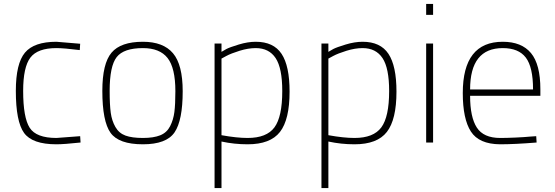

<svg xmlns="http://www.w3.org/2000/svg" viewBox="-20 -720 2805 970"><path d="M265 -509 385 -499 383 -467Q303 -477 265 -477Q170 -477 133.5 -429Q97 -381 97 -261Q97 -126 130 -74.5Q163 -23 265 -23L385 -32L387 0Q303 9 265 9Q143 9 101.5 -48.5Q60 -106 60 -261Q60 -399 106 -454Q152 -509 265 -509Z M702 -509Q805 -509 854 -451Q903 -393 903 -259Q903 -112 862 -51.5Q821 9 702 9Q580 9 538.5 -49Q497 -107 497 -261Q497 -399 543.5 -454Q590 -509 702 -509ZM702 -23Q756 -23 789.5 -36.5Q823 -50 839.5 -82.5Q856 -115 861 -154Q866 -193 866 -259Q866 -377 826.5 -427Q787 -477 702 -477Q605 -477 569.5 -431.5Q534 -386 534 -261Q534 -191 539.5 -150.5Q545 -110 563 -78.5Q581 -47 614 -35Q647 -23 702 -23Z M1064 230V-500H1099V-458Q1108 -464 1124 -472.5Q1140 -481 1186 -495Q1232 -509 1272 -509Q1362 -509 1402.5 -448Q1443 -387 1443 -257Q1443 -116 1394.5 -53.5Q1346 9 1231 9Q1163 9 1099 -5V230ZM1272 -477Q1234 -477 1190.5 -463.5Q1147 -450 1123 -437L1099 -424V-37Q1176 -23 1231 -23Q1327 -23 1366.5 -76.5Q1406 -130 1406 -260Q1406 -376 1372.5 -426.5Q1339 -477 1272 -477Z M1604 230V-500H1639V-458Q1648 -464 1664 -472.5Q1680 -481 1726 -495Q1772 -509 1812 -509Q1902 -509 1942.5 -448Q1983 -387 1983 -257Q1983 -116 1934.5 -53.5Q1886 9 1771 9Q1703 9 1639 -5V230ZM1812 -477Q1774 -477 1730.5 -463.5Q1687 -450 1663 -437L1639 -424V-37Q1716 -23 1771 -23Q1867 -23 1906.5 -76.5Q1946 -130 1946 -260Q1946 -376 1912.5 -426.5Q1879 -477 1812 -477Z M2133 0V-500H2168V0ZM2133 -645V-700H2168V-645Z M2507 -23Q2538 -23 2583.5 -25Q2629 -27 2659 -30L2689 -32L2691 0Q2579 9 2506 9Q2400 8 2359 -55.5Q2318 -119 2318 -250Q2318 -509 2520 -509Q2615 -509 2662.5 -452Q2710 -395 2710 -269V-236H2355Q2355 -128 2389 -75.5Q2423 -23 2507 -23ZM2355 -268H2673Q2673 -381 2636.5 -429Q2600 -477 2520 -477Q2355 -477 2355 -268Z"/></svg>

Font: TypoPRO Titillium Text
Style: 1 wt
Weight: 100
Designer: Accademia di Belle Arti di Urbino and others
Foundry: Accademia di Belle Arti di Urbino and others.
Version: Version 25.000